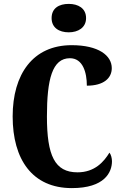

<svg xmlns="http://www.w3.org/2000/svg" viewBox="-20 -956 631 986"><path d="M333 -790C381 -790 422 -814 422 -863C422 -914 381 -936 333 -936C283 -936 245 -914 245 -863C245 -814 283 -790 333 -790ZM349 10C517 10 555 -71 555 -128C555 -143 550 -163 542 -172C514 -126 467 -71 378 -71C261 -71 221 -157 221 -358C221 -548 248 -657 339 -657C406 -657 426 -583 426 -516C513 -516 554 -555 554 -606C554 -671 486 -724 348 -724C149 -724 45 -575 45 -358C45 -137 146 10 349 10Z"/></svg>

Font: Noto Serif Hebrew ExtraCondensed Black
Style: Regular
Weight: 900
Width: 2
Designer: Monotype Design Team
Foundry: Monotype Imaging Inc.
Version: Version 2.004